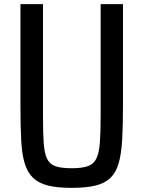

<svg xmlns="http://www.w3.org/2000/svg" viewBox="-20 -827 694 929"><path d="M327 82Q258 82 213 71Q168 60 140.5 34Q113 8 99.5 -36.5Q86 -81 82.5 -149Q79 -217 79 -312V-807H188V-266Q188 -184 191.5 -134.5Q195 -85 208 -58.5Q221 -32 249 -22.5Q277 -13 327 -13Q375 -13 403.5 -22.5Q432 -32 445.5 -58.5Q459 -85 463 -134.5Q467 -184 467 -266V-807H575V-312Q575 -217 571 -149Q567 -81 554 -36.5Q541 8 514 34Q487 60 441.5 71Q396 82 327 82Z"/></svg>

Font: Farlight84_Sys_V01
Style: Regular
Weight: 400
Designer: Ryoko NISHIZUKA  (kana, bopomofo & ideographs); Paul D. Hunt (Latin, Greek & Cyrillic); Sandoll Communications , Soo-you
Foundry: Adobe
Version: Version 2.004;October 29, 2024;FontCreator 14.0.0.2814 64-bi